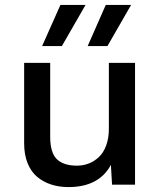

<svg xmlns="http://www.w3.org/2000/svg" viewBox="-20 -758 658 788"><path d="M339.8 -568.8 414.1 -737.8H518.1L420.9 -568.8ZM152.8 -568.8 228 -737.8H331.1L233.9 -568.8ZM261.2 9.8Q222.7 9.8 190.7 -0.5Q158.7 -10.7 133.3 -31.5Q107.9 -52.2 93.5 -87.6Q79.1 -123 79.1 -169.9V-500H186V-196.8Q186 -131.3 213.4 -104.7Q240.7 -78.1 295.9 -78.1Q321.8 -78.1 344.7 -87.2Q367.7 -96.2 386.2 -113.8Q404.8 -131.3 415.8 -161.1Q426.8 -190.9 426.8 -229V-500H534.2V0H439.9L435.1 -81.1Q385.7 9.8 261.2 9.8Z"/></svg>

Font: Work Sans Medium
Style: Regular
Weight: 500
Designer: Wei Huang
Foundry: Wei Huang
Version: Version 2.012